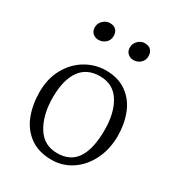

<svg xmlns="http://www.w3.org/2000/svg" viewBox="-190 -921 975 1054"><g transform="rotate(30 297.5 -393.5)"><path d="M52 0ZM545 -280Q544 -196 510.5 -129.5Q477 -63 420 -25.5Q363 12 295 12Q211 12 156.5 -28Q102 -68 77 -134Q52 -200 52 -279Q52 -364 88 -428.5Q124 -493 183.5 -528Q243 -563 310 -563Q389 -563 442 -524.5Q495 -486 520 -422Q545 -358 545 -280ZM130 -289Q130 -179 174 -107Q218 -35 303 -35Q386 -35 426 -95.5Q466 -156 466 -275Q466 -384 423.5 -451.5Q381 -519 297 -519Q214 -519 172 -459Q130 -399 130 -289ZM137 -738Q137 -763 156 -781Q175 -799 198 -799Q225 -799 238 -784.5Q251 -770 251 -747Q251 -720 232 -703.5Q213 -687 188 -687Q167 -687 152 -700.5Q137 -714 137 -738ZM359 -738Q359 -763 377.5 -781Q396 -799 419 -799Q446 -799 459 -784.5Q472 -770 472 -747Q472 -720 453.5 -703.5Q435 -687 410 -687Q389 -687 374 -700.5Q359 -714 359 -738Z"/></g></svg>

Font: Martel Light
Style: Regular
Weight: 300
Designer: Dan Reynolds
Foundry: Dan Reynolds
Version: Version 1.001; ttfautohint (v1.1) -l 5 -r 5 -G 72 -x 0 -D la